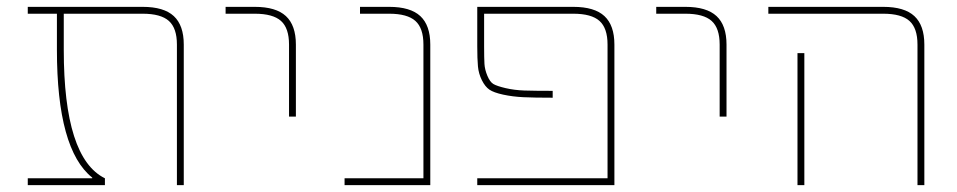

<svg xmlns="http://www.w3.org/2000/svg" viewBox="-20 -540 2792 560"><path d="M249 -22Q146 -104 146 -395V-500H61V-520H396Q458 -520 487 -493Q516 -466 516 -410V0H496V-410Q496 -458 472.5 -479Q449 -500 396 -500H166V-395Q166 -79 286 -20V0H61V-20H249Z M723 -500H638V-520H723Q785 -520 814 -493Q843 -466 843 -410V-200H823V-410Q823 -458 799.5 -479Q776 -500 723 -500Z M1215 -410Q1215 -458 1191.5 -479Q1168 -500 1115 -500H1030V-520H1115Q1177 -520 1206 -493Q1235 -466 1235 -410V0H985V-20H1215Z M1392 -405Q1392 -370 1393 -353.5Q1394 -337 1401.5 -319Q1409 -301 1419 -295Q1429 -289 1454.5 -283Q1480 -277 1509.5 -276Q1539 -275 1592 -275V-255Q1538 -255 1506.5 -256.5Q1475 -258 1447.5 -264Q1420 -270 1407.5 -278.5Q1395 -287 1385.5 -306Q1376 -325 1374 -346.5Q1372 -368 1372 -405V-520H1652Q1714 -520 1743 -493Q1772 -466 1772 -410V0H1372V-20H1752V-410Q1752 -458 1728.5 -479Q1705 -500 1652 -500H1392Z M1979 -500H1894V-520H1979Q2041 -520 2070 -493Q2099 -466 2099 -410V-200H2079V-410Q2079 -458 2055.5 -479Q2032 -500 1979 -500Z M2306 -385H2326V-20V0H2306V-20ZM2556 -500H2221V-520H2556Q2618 -520 2647 -493Q2676 -466 2676 -410V0H2656V-410Q2656 -458 2632.5 -479Q2609 -500 2556 -500Z"/></svg>

Font: Mplus 1p Thin
Style: Regular
Weight: 250
Version: Version 1.061